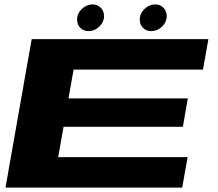

<svg xmlns="http://www.w3.org/2000/svg" viewBox="-20 -853 992 873"><path d="M5 0 124 -675H927.5L903 -536.5H314.5L291.5 -405.5H834L811.5 -276.5H269L244.5 -138.5H833L808.5 0ZM383 -711.5Q359.5 -711.5 345 -726.5Q330.5 -741.5 330.5 -764Q330.5 -791.5 352 -812.2Q373.5 -833 400.5 -833Q423.5 -833 438.2 -817.8Q453 -802.5 453 -780Q453 -752.5 431.5 -732Q410 -711.5 383 -711.5ZM668 -711.5Q644.5 -711.5 630 -726.5Q615.5 -741.5 615.5 -764Q615.5 -791.5 637 -812.2Q658.5 -833 685.5 -833Q708.5 -833 723.2 -817.8Q738 -802.5 738 -780Q738 -752.5 716.5 -732Q695 -711.5 668 -711.5Z"/></svg>

Font: Anybody UltraExpanded Regular
Style: Bold Italic
Weight: 700
Width: 9
Italic angle: -10°
Designer: Tyler Finck
Foundry: Etcetera Type Company
Version: Version 1.010; ttfautohint (v1.8.3) -l 8 -r 50 -G 200 -x 14 